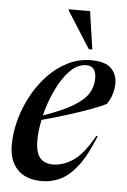

<svg xmlns="http://www.w3.org/2000/svg" viewBox="-53 -771 542 822"><g transform="rotate(5 218.0 -360.5)"><path d="M380 -202Q346.5 -117 310.5 -70.8Q274.5 -24.5 236.8 -6.8Q199 11 159 11Q89 11 52.8 -27Q16.5 -65 16.5 -132.5Q16.5 -184.5 31 -239Q45.5 -293.5 72.8 -344.2Q100 -395 138 -435.2Q176 -475.5 223 -499.2Q270 -523 324 -523Q385.5 -523 410.5 -497Q435.5 -471 435.5 -434.5Q435.5 -411.5 428.8 -388Q422 -364.5 406.5 -342.5Q384 -330.5 340.5 -314.5Q297 -298.5 242.8 -281.5Q188.5 -264.5 134 -250Q124 -202 124 -161.5Q124 -109.5 143 -86.8Q162 -64 200 -64Q242 -64 285.5 -92.8Q329 -121.5 374 -202.5ZM305.5 -500Q267.5 -500 234.5 -466Q201.5 -432 176.8 -379Q152 -326 138 -269.5Q222 -298.5 267.2 -326.2Q312.5 -354 330 -383Q347.5 -412 347.5 -446.5Q347.5 -500 305.5 -500ZM324.5 -569H309.5L208.5 -728L209.5 -732H300.5Z"/></g></svg>

Font: Newsreader Display Medium
Style: Italic
Weight: 500
Italic angle: -17°
Designer: Hugues Gentile
Foundry: Production Type
Version: Version 1.001